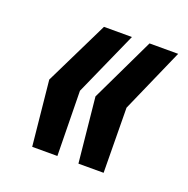

<svg xmlns="http://www.w3.org/2000/svg" viewBox="-79 -585 511 523"><g transform="rotate(20 176.5 -323.0)"><path d="M66 -136 47 -324 138 -510H219L136 -324L139 -136ZM200 -136 181 -324 270 -510H353L271 -324L273 -136Z"/></g></svg>

Font: Saira Ultra Condensed
Style: Bold Italic
Weight: 700
Width: 1
Italic angle: -12°
Designer: Hector Gatti with collaboration of the Omnibus-Type team
Foundry: Omnibus-Type
Version: Version 1.001; ttfautohint (v1.8)